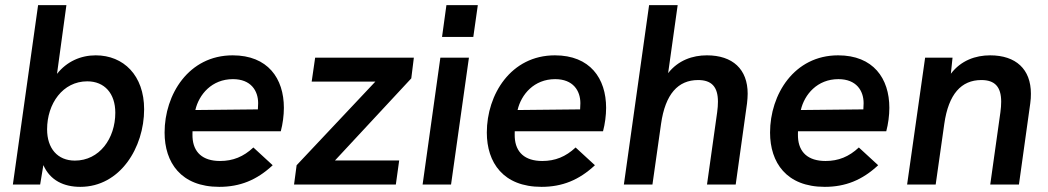

<svg xmlns="http://www.w3.org/2000/svg" viewBox="-20 -717 4073 746"><path d="M292 9C447 9 540 -144 540 -292.5C540 -424 460 -502 352 -502C293.5 -502 239.5 -478 201.5 -430L238 -697H128L30 0H136L148.5 -75.5C175 -15.5 228.5 9 292 9ZM163 -214.5C163 -314.5 224 -401 319 -401C386.5 -401 428 -353.5 428 -279C428 -178.5 366 -93 271 -93C203.5 -93 163 -140.5 163 -214.5Z M832 9C912 9 977.5 -17 1039.5 -75L964.5 -144C926 -108 885 -91.5 835 -91.5C767 -91.5 731 -125.5 728 -184C728 -191.5 727.5 -198.5 728 -207H1071C1078.5 -235 1083 -268.5 1083 -298C1083 -412.5 1020.5 -502 884 -502C713 -502 619.5 -350 619.5 -202C619.5 -85.5 683 9 832 9ZM739 -289.5C753 -350 803 -409.5 885 -409.5C955 -409.5 983 -364.5 983 -316C983 -307 982.5 -299.5 982 -292Z M1122.5 0H1518L1531 -93.5H1281.5L1578 -412.5L1588 -493H1204.5L1191 -400H1438.5L1132.5 -75Z M1622 0H1732.5L1802 -493H1691ZM1697.5 -573.5H1819L1836.5 -697H1714.5Z M2084 9C2164 9 2229.5 -17 2291.5 -75L2216.5 -144C2178 -108 2137 -91.5 2087 -91.5C2019 -91.5 1983 -125.5 1980 -184C1980 -191.5 1979.5 -198.5 1980 -207H2323C2330.5 -235 2335 -268.5 2335 -298C2335 -412.5 2272.5 -502 2136 -502C1965 -502 1871.5 -350 1871.5 -202C1871.5 -85.5 1935 9 2084 9ZM1991 -289.5C2005 -350 2055 -409.5 2137 -409.5C2207 -409.5 2235 -364.5 2235 -316C2235 -307 2234.5 -299.5 2234 -292Z M2404 0H2515L2548.5 -236C2565 -351.5 2614.5 -406 2692.5 -406C2744.5 -406 2769.5 -380 2769.5 -322C2769.5 -309.5 2768.5 -295.5 2766.5 -281L2727 0H2838.5L2882.5 -315.5C2884 -329 2885 -341.5 2885 -353C2885 -448 2827 -502 2726.5 -502C2671 -502 2615.5 -483 2576 -433L2613 -697H2502Z M3184.5 9C3264.5 9 3330 -17 3392 -75L3317 -144C3278.5 -108 3237.5 -91.5 3187.5 -91.5C3119.5 -91.5 3083.5 -125.5 3080.5 -184C3080.5 -191.5 3080 -198.5 3080.5 -207H3423.5C3431 -235 3435.5 -268.5 3435.5 -298C3435.5 -412.5 3373 -502 3236.5 -502C3065.5 -502 2972 -350 2972 -202C2972 -85.5 3035.5 9 3184.5 9ZM3091.5 -289.5C3105.5 -350 3155.5 -409.5 3237.5 -409.5C3307.5 -409.5 3335.5 -364.5 3335.5 -316C3335.5 -307 3335 -299.5 3334.5 -292Z M3504.5 0H3615.5L3649 -236C3665.5 -351.5 3715 -406 3793 -406C3845 -406 3870 -380 3870 -322C3870 -309.5 3869 -295.5 3867 -281L3827.5 0H3939L3983 -315.5C3985 -329 3985.5 -341.5 3985.5 -353C3985.5 -448 3927.5 -502 3827 -502C3771 -502 3714 -482.5 3674.5 -430.5L3681 -493H3574.5Z"/></svg>

Font: HK Grotesk SemiBold
Style: Italic
Weight: 600
Italic angle: -16°
Designer: Alfredo Marco Pradil
Foundry: Hanken Design Co.
Version: Version 3.001;FEAKit 1.0